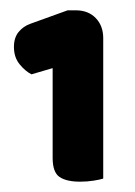

<svg xmlns="http://www.w3.org/2000/svg" viewBox="-20 -721 262 372"><path d="M82 -589 41 -577Q29 -583 18 -596.5Q7 -610 7 -630Q7 -648 16 -659Q25 -670 39 -675L111 -701H127Q151 -701 165.5 -686Q180 -671 180 -647V-375Q174 -373 161.5 -371Q149 -369 135 -369Q109 -369 95.5 -378Q82 -387 82 -415Z"/></svg>

Font: Baloo 2 Latin ExtraBold
Style: Regular
Weight: 400
Designer: Sarang Kulkarni and Ek Type
Foundry: Ek Type
Version: Version 1.001